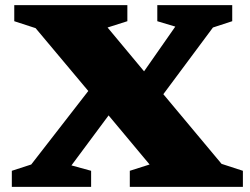

<svg xmlns="http://www.w3.org/2000/svg" viewBox="-20 -727 974 747"><path d="M562 -87 402.5 -278 258 -83.5 334.5 -62.5V0H26V-62.5L101.5 -87L323.5 -373L118.5 -617.5L35.5 -644.5V-707H475.5V-644.5L398.5 -620L540.5 -449.5L662 -623.5L592 -644.5V-707H883.5V-644.5L808.5 -620L615.5 -360.5L842 -89.5L925 -62.5V0H485V-62.5Z"/></svg>

Font: Newsreader Caption
Style: Bold
Weight: 700
Designer: Hugues Gentile
Foundry: Production Type
Version: Version 1.001